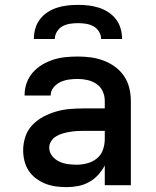

<svg xmlns="http://www.w3.org/2000/svg" viewBox="-20 -760 640 788"><path d="M253 8Q231 8 209 5Q187 2 166.5 -6Q146 -14 128 -27.5Q110 -41 98 -59Q86 -77 80.5 -99Q75 -121 75 -143Q75 -171 84 -198.5Q93 -226 112.5 -246.5Q132 -267 157 -280.5Q182 -294 209.5 -302Q237 -310 265 -312.5Q293 -315 322 -315H410V-346Q410 -367 401.5 -385.5Q393 -404 376 -415.5Q359 -427 339 -431.5Q319 -436 299 -436Q281 -436 263 -433.5Q245 -431 228.5 -423.5Q212 -416 200 -401.5Q188 -387 188 -369V-368H81V-372Q81 -397 90 -421Q99 -445 115.5 -463.5Q132 -482 154 -495Q176 -508 200 -515.5Q224 -523 249 -525.5Q274 -528 299 -528Q326 -528 352.5 -524.5Q379 -521 404.5 -511.5Q430 -502 452 -486Q474 -470 489 -448Q504 -426 510.5 -399.5Q517 -373 517 -346V0H410V-81Q399 -60 382.5 -42Q366 -24 345 -12.5Q324 -1 300.5 3.5Q277 8 253 8ZM295 -84Q317 -84 339 -90Q361 -96 378 -110Q395 -124 402.5 -145.5Q410 -167 410 -189V-223H322Q307 -223 293 -222Q279 -221 264.5 -218.5Q250 -216 236.5 -212Q223 -208 210.5 -200.5Q198 -193 190 -180.5Q182 -168 182 -154Q182 -135 194 -120Q206 -105 223 -97Q240 -89 258.5 -86.5Q277 -84 295 -84ZM119 -600Q119 -622 125 -643Q131 -664 144 -681Q157 -698 175.5 -710Q194 -722 214.5 -728.5Q235 -735 256.5 -737.5Q278 -740 300 -740Q322 -740 343.5 -737.5Q365 -735 385.5 -728.5Q406 -722 424.5 -710Q443 -698 456 -681Q469 -664 475 -643Q481 -622 481 -600H395Q395 -616 386 -630.5Q377 -645 363 -652.5Q349 -660 332.5 -662.5Q316 -665 300 -665Q284 -665 267.5 -662.5Q251 -660 237 -652.5Q223 -645 214 -630.5Q205 -616 205 -600Z"/></svg>

Font: Iosevka Aile Semibold
Style: Regular
Weight: 600
Designer: Belleve Invis
Foundry: Belleve Invis
Version: Version 31.1.0; ttfautohint (v1.8.4)